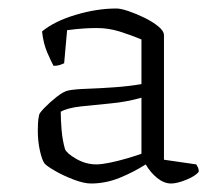

<svg xmlns="http://www.w3.org/2000/svg" viewBox="-20 -793 506 452"><path d="M194 -361Q178 -361 154 -370Q130 -379 110 -390.5Q90 -402 85 -408Q79 -416 74 -438Q69 -460 69 -486Q69 -495 69.5 -504Q70 -513 72 -522Q72 -526 84.5 -539Q97 -552 113.5 -565Q130 -578 141 -580Q155 -583 184.5 -584Q214 -585 249 -587.5Q284 -590 313 -595V-700Q287 -711 261 -719Q235 -727 208 -727Q193 -727 177.5 -726Q162 -725 138 -722L131 -644Q126 -642 120.5 -640Q115 -638 106 -638Q100 -649 91 -670Q82 -691 79 -719Q108 -743 158 -758Q208 -773 254 -773Q264 -773 282 -767Q300 -761 319.5 -751.5Q339 -742 352.5 -731Q366 -720 366 -710V-417L442 -406Q444 -403 446 -399Q448 -395 448 -389Q441 -379 419 -370Q397 -361 383 -361Q366 -361 350 -374Q334 -387 323 -406Q295 -388 262 -374.5Q229 -361 194 -361ZM207 -406Q219 -406 238.5 -410Q258 -414 278.5 -420Q299 -426 313 -431V-563Q278 -553 240 -549.5Q202 -546 170.5 -542.5Q139 -539 123 -530Q123 -511 125 -487Q127 -463 133 -442Q137 -432 159.5 -419Q182 -406 207 -406Z"/></svg>

Font: Texturina Thin
Style: Regular
Weight: 100
Designer: Guillermo Torres Carreño
Foundry: Omnibus-Type
Version: Version 1.002; ttfautohint (v1.8.3)